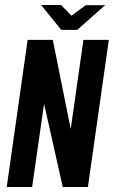

<svg xmlns="http://www.w3.org/2000/svg" viewBox="-20 -751 457 771"><path d="M7 0 91 -591H192L264 -233L315 -591H417L333 0H232L157 -334L109 0ZM226 -631 145 -731H225L267 -688L324 -730H402L290 -631Z"/></svg>

Font: Alumni Sans
Style: Bold Italic
Weight: 700
Italic angle: -8°
Designer: Robert E. Leuschke
Foundry: Robert E. Leuschke
Version: Version 1.016